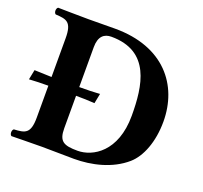

<svg xmlns="http://www.w3.org/2000/svg" viewBox="-114 -779 963 912"><g transform="rotate(20 367.0 -322.5)"><path d="M185 0C225 0 307 2 347 2C435 2 534 -20 605 -82C653 -124 686 -207 686 -309C686 -494 566 -646 320 -646C267 -646 225 -645 185 -645C145 -645 31 -647 31 -647C21 -641 21 -619 31 -613C86 -610 114 -606 114 -523V-327C84 -328 54 -329 27 -330L17 -280C47 -282 80 -283 114 -283V-122C114 -39 86 -35 31 -32C21 -26 21 -4 31 2C31 2 145 0 185 0ZM254 -119V-283C287 -283 319 -282 348 -280L358 -330C326 -328 291 -327 254 -327V-529C254 -584 280 -604 316 -604C513 -604 535 -435 535 -284C535 -102 426 -40 350 -40C280 -40 254 -52 254 -119Z"/></g></svg>

Font: Libertinus Serif
Style: Bold
Weight: 700
Designer: Philipp H. Poll, Khaled Hosny
Foundry: Caleb Maclennan
Version: Version 7.050;RELEASE